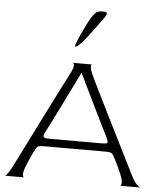

<svg xmlns="http://www.w3.org/2000/svg" viewBox="-58 -922 812 973"><g transform="rotate(5 347.5 -436.0)"><path d="M5 0Q9 -1 19 -15.5Q29 -30 45 -61Q53 -77 71.5 -114Q90 -151 114.5 -200Q139 -249 165.5 -302Q192 -355 216.5 -403.5Q241 -452 259.5 -488.5Q278 -525 286 -540Q303 -572 303 -586Q303 -600 296 -600H394Q389 -600 389.5 -586Q390 -572 405 -540Q412 -525 430 -488.5Q448 -452 472 -403.5Q496 -355 522.5 -302Q549 -249 573.5 -200Q598 -151 616.5 -114Q635 -77 643 -61Q660 -27 673.5 -13.5Q687 0 693 0H589Q596 0 596.5 -16.5Q597 -33 580 -71Q573 -88 563 -108.5Q553 -129 549 -136Q539 -156 532 -161Q525 -166 499 -166H192Q163 -166 156 -161Q149 -156 140 -137Q134 -126 123.5 -102Q113 -78 106 -61Q93 -28 94 -14Q95 0 102 0ZM214 -206H474Q503 -206 506 -211Q509 -216 502 -233Q491 -256 472 -293.5Q453 -331 431 -376.5Q409 -422 386.5 -468Q364 -514 346 -552H344Q326 -515 303.5 -469.5Q281 -424 259 -379Q237 -334 218 -296.5Q199 -259 187 -236Q179 -220 182 -213Q185 -206 214 -206ZM302 -682Q298 -682 304.5 -700.5Q311 -719 323.5 -746.5Q336 -774 349.5 -800.5Q363 -827 373 -842Q384 -859 394.5 -865.5Q405 -872 422 -872H433Q458 -872 436 -841Q420 -819 400 -791.5Q380 -764 360.5 -739Q341 -714 325 -698Q309 -682 302 -682Z"/></g></svg>

Font: Red Rose Light
Style: Regular
Weight: 300
Designer: Jaikishan Patel
Version: Version 1.001; ttfautohint (v1.8.3)